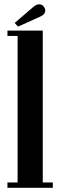

<svg xmlns="http://www.w3.org/2000/svg" viewBox="-20 -896 288 916"><path d="M15.5 0V-25.5H64V-724.5H15.5V-750H184V-25.5H232V0ZM66 -769 50 -786.5 139 -863Q153.5 -875.5 167 -875.5Q183.5 -875.5 192 -859.5Q196 -853.5 196 -846Q196 -826 168 -815Z"/></svg>

Font: Imbue 50pt
Style: Bold
Weight: 700
Designer: Tyler Finck
Foundry: Etcetera Type Company
Version: Version 1.102; ttfautohint (v1.8.3)